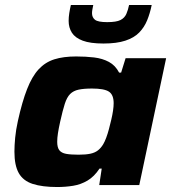

<svg xmlns="http://www.w3.org/2000/svg" viewBox="-20 -744 697 772"><path d="M210 8Q150 8 111.5 -4.5Q73 -17 55.5 -48Q38 -79 38 -134Q38 -159 41 -190.5Q44 -222 52 -258Q69 -335 89 -386Q109 -437 135.5 -465.5Q162 -494 198.5 -505.5Q235 -517 286 -517Q325 -517 358.5 -513Q392 -509 418 -495Q444 -481 459 -452H467L485 -510H648L540 0H379L389 -66H380Q359 -34 332 -18Q305 -2 274 3Q243 8 210 8ZM296 -122Q325 -122 343.5 -126Q362 -130 374 -139.5Q386 -149 395 -164Q401 -174 407 -190Q413 -206 418 -225Q423 -244 427.5 -263Q432 -282 434.5 -299Q437 -316 437 -329Q437 -363 418 -375.5Q399 -388 350 -388Q317 -388 296 -383.5Q275 -379 262 -366Q249 -353 240.5 -326.5Q232 -300 222 -255Q216 -228 213 -208.5Q210 -189 210 -174Q210 -151 218.5 -140Q227 -129 245.5 -125.5Q264 -122 296 -122ZM396 -569Q343 -569 312.5 -580.5Q282 -592 269 -612.5Q256 -633 256 -660Q256 -675 258.5 -691Q261 -707 265 -724H355Q353 -714 351.5 -706Q350 -698 350 -691Q350 -674 362 -664.5Q374 -655 411 -655Q448 -655 464.5 -663.5Q481 -672 488 -688Q495 -704 499 -724H590Q583 -690 571.5 -662Q560 -634 539.5 -613Q519 -592 484 -580.5Q449 -569 396 -569Z"/></svg>

Font: Saira Expanded
Style: Bold Italic
Weight: 700
Width: 7
Italic angle: -12°
Designer: Hector Gatti with collaboration of the Omnibus-Type team
Foundry: Omnibus-Type
Version: Version 1.101